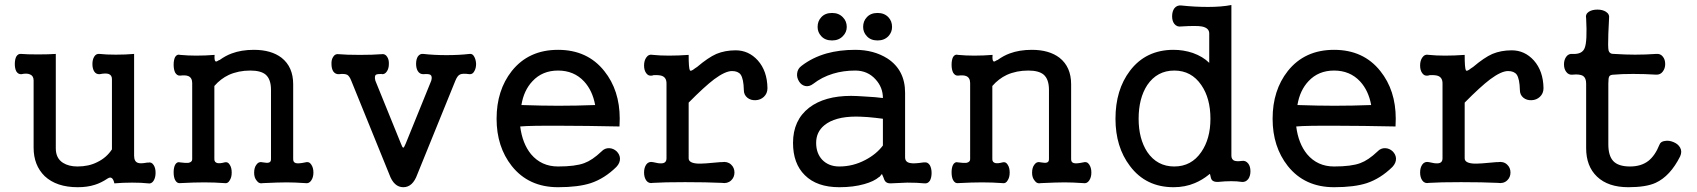

<svg xmlns="http://www.w3.org/2000/svg" viewBox="-20 -741 6878 778"><path d="M116.2 -415V-142.6Q116.2 -71.3 161.1 -27.3Q209 17.6 294.9 17.6Q334 17.6 364.3 7.8Q389.6 0 416 -17.6Q426.8 -24.4 432.6 -19.5Q439.5 -15.6 443.4 2Q477.5 -1 515.6 -1Q553.7 -1 580.1 2Q593.8 4.9 602.5 -8.8Q610.4 -21.5 610.4 -41Q610.4 -60.5 602.5 -72.3Q593.8 -85.9 580.1 -82H575.2Q548.8 -77.1 539.1 -81.1Q523.4 -85.9 523.4 -110.4V-522.5Q489.3 -519.5 449.2 -519.5Q409.2 -519.5 383.8 -522.5Q369.1 -524.4 361.3 -510.7Q354.5 -499 354.5 -481.4Q354.5 -463.9 361.3 -452.1Q369.1 -439.5 383.8 -440.4Q408.2 -445.3 419.9 -441.4Q433.6 -436.5 433.6 -420.9V-135.7Q411.1 -101.6 374 -84Q339.8 -66.4 293.9 -66.4Q258.8 -66.4 235.4 -81.1Q206.1 -99.6 206.1 -139.6V-522.5Q177.7 -520.5 133.8 -520.5Q86.9 -520.5 66.4 -522.5Q53.7 -524.4 45.9 -511.7Q40 -500 40 -481.4Q40 -463.9 45.9 -452.1Q53.7 -439.5 66.4 -440.4Q88.9 -445.3 101.6 -439.5Q116.2 -433.6 116.2 -415Z M758.8 -404.3V-95.7Q758.8 -84 743.2 -81.1Q731.4 -80.1 710 -83Q697.3 -86.9 689.5 -73.2Q683.6 -61.5 683.6 -43Q683.6 -23.4 689.5 -11.7Q697.3 2.9 710 1Q767.6 -2 807.6 -2Q848.6 -2 889.6 1Q903.3 3.9 911.1 -10.7Q918.9 -22.5 918.9 -42Q918.9 -61.5 911.1 -73.2Q903.3 -86.9 889.6 -83Q872.1 -78.1 861.3 -80.1Q848.6 -83 848.6 -95.7V-392.6Q874 -421.9 907.2 -437.5Q946.3 -455.1 994.1 -455.1Q1037.1 -455.1 1056.6 -438.5Q1078.1 -419.9 1078.1 -377V-95.7Q1078.1 -84 1068.4 -82Q1062.5 -80.1 1045.9 -83Q1028.3 -87.9 1018.6 -73.2Q1009.8 -61.5 1009.8 -41Q1009.8 -21.5 1019.5 -9.8Q1029.3 4.9 1045.9 1Q1111.3 -2 1141.6 -2Q1172.9 -2 1216.8 1Q1232.4 3.9 1241.2 -9.8Q1250 -22.5 1250 -42Q1250 -61.5 1241.2 -74.2Q1232.4 -87.9 1216.8 -83Q1189.5 -77.1 1178.7 -80.1Q1168 -83 1168 -95.7V-399.4Q1168 -469.7 1121.1 -506.8Q1079.1 -539.1 1008.8 -539.1Q958 -539.1 918.9 -524.4Q894.5 -515.6 870.1 -498L867.2 -497.1Q857.4 -490.2 853.5 -492.2Q847.7 -496.1 849.6 -518.6Q812.5 -515.6 775.4 -515.6Q741.2 -515.6 710 -518.6Q697.3 -522.5 689.5 -509.8Q683.6 -498 683.6 -478.5Q683.6 -460 689.5 -447.3Q697.3 -433.6 710 -434.6Q731.4 -437.5 743.2 -432.6Q758.8 -425.8 758.8 -404.3Z M1403.3 -414.1 1557.6 -34.2Q1576.2 17.6 1614.3 17.6Q1652.3 17.6 1670.9 -34.2L1825.2 -414.1Q1834 -435.5 1844.7 -439.5Q1854.5 -444.3 1882.8 -440.4Q1895.5 -439.5 1902.3 -453.1Q1909.2 -464.8 1909.2 -482.4Q1908.2 -500 1901.4 -511.7Q1894.5 -524.4 1882.8 -522.5Q1840.8 -517.6 1789.1 -517.6Q1738.3 -517.6 1695.3 -522.5Q1681.6 -524.4 1672.9 -511.7Q1666 -500 1666 -482.4Q1666 -464.8 1672.9 -453.1Q1680.7 -440.4 1695.3 -440.4Q1717.8 -442.4 1724.6 -437.5Q1732.4 -431.6 1727.5 -414.1L1624 -159.2Q1617.2 -142.6 1614.3 -142.6Q1610.4 -142.6 1604.5 -159.2L1501 -414.1Q1496.1 -433.6 1503.9 -438.5Q1509.8 -441.4 1526.4 -441.4L1527.3 -440.4Q1540 -439.5 1547.9 -452.1Q1555.7 -463.9 1555.7 -481.4Q1556.6 -499 1548.8 -510.7Q1541 -523.4 1527.3 -521.5Q1491.2 -518.6 1438.5 -518.6Q1382.8 -518.6 1351.6 -521.5Q1337.9 -523.4 1330.1 -510.7Q1322.3 -499 1323.2 -481.4Q1323.2 -463.9 1330.1 -452.1Q1338.9 -439.5 1353.5 -440.4Q1377 -443.4 1387.7 -437.5Q1396.5 -431.6 1403.3 -414.1Z M2241.2 -539.1Q2122.1 -539.1 2053.7 -453.1Q1992.2 -375 1992.2 -259.8Q1992.2 -146.5 2053.7 -68.4Q2122.1 17.6 2241.2 17.6Q2323.2 17.6 2374 1Q2429.7 -17.6 2477.5 -64.5Q2493.2 -81.1 2492.2 -99.6Q2491.2 -115.2 2478.5 -127.9Q2465.8 -139.6 2449.2 -140.6Q2430.7 -141.6 2417 -127Q2379.9 -91.8 2347.7 -80.1Q2311.5 -66.4 2241.2 -66.4Q2173.8 -66.4 2131.8 -116.2Q2096.7 -159.2 2087.9 -228.5Q2127 -232.4 2263.7 -231.4Q2348.6 -231.4 2490.2 -228.5L2491.2 -259.8Q2491.2 -375 2428.7 -453.1Q2360.4 -539.1 2241.2 -539.1ZM2241.2 -455.1Q2305.7 -455.1 2346.7 -411.1Q2380.9 -374 2391.6 -315.4Q2316.4 -312.5 2242.2 -312.5Q2177.7 -312.5 2092.8 -315.4Q2102.5 -375 2137.7 -412.1Q2177.7 -455.1 2241.2 -455.1Z M2680.7 -403.3V-99.6Q2680.7 -80.1 2661.1 -79.1Q2649.4 -78.1 2626 -84Q2608.4 -87.9 2598.6 -74.2Q2589.8 -61.5 2589.8 -42Q2589.8 -22.5 2598.6 -9.8Q2608.4 3.9 2626 0Q2668.9 -2.9 2755.9 -2.9Q2842.8 -2.9 2904.3 0Q2927.7 3.9 2942.4 -9.8Q2956.1 -22.5 2956.1 -42Q2956.1 -61.5 2942.4 -74.2Q2927.7 -87.9 2904.3 -84H2898.4Q2831.1 -77.1 2807.6 -78.1Q2770.5 -80.1 2770.5 -99.6V-325.2Q2834 -389.6 2874 -419.9Q2918.9 -453.1 2946.3 -453.1Q2970.7 -453.1 2981.4 -438.5Q2993.2 -420.9 2994.1 -376Q2994.1 -356.4 3008.8 -344.7Q3022.5 -334 3042 -335Q3061.5 -335.9 3075.2 -348.6Q3089.8 -362.3 3089.8 -383.8Q3088.9 -453.1 3050.8 -496.1Q3013.7 -537.1 2960.9 -537.1Q2918 -537.1 2882.8 -522.5Q2849.6 -507.8 2804.7 -469.7L2795.9 -463.9Q2779.3 -450.2 2775.4 -456.1Q2770.5 -464.8 2770.5 -518.6Q2728.5 -515.6 2691.4 -515.6Q2654.3 -515.6 2626 -518.6Q2608.4 -522.5 2598.6 -507.8Q2589.8 -495.1 2589.8 -475.6Q2589.8 -456.1 2598.6 -444.3Q2608.4 -430.7 2626 -435.5L2627.9 -436.5Q2651.4 -437.5 2662.1 -433.6Q2680.7 -426.8 2680.7 -403.3Z M3543 -23.4 3553.7 -36.1 3559.6 -22.5Q3563.5 -9.8 3567.4 -5.9Q3574.2 2 3587.9 2Q3627 0 3656.2 -1Q3697.3 -1 3725.6 2Q3739.3 3.9 3748 -8.8Q3754.9 -21.5 3754.9 -40Q3754.9 -58.6 3748 -71.3Q3739.3 -85 3725.6 -83H3722.7Q3683.6 -77.1 3669.9 -80.1Q3647.5 -83 3647.5 -103.5V-365.2Q3647.5 -457 3576.2 -503.9Q3520.5 -539.1 3445.3 -539.1Q3381.8 -539.1 3329.1 -524.4Q3271.5 -507.8 3228.5 -474.6Q3211.9 -462.9 3210 -443.4Q3208 -426.8 3217.8 -411.1Q3226.6 -396.5 3242.2 -392.6Q3258.8 -388.7 3275.4 -401.4Q3310.5 -428.7 3355.5 -442.4Q3397.5 -455.1 3445.3 -455.1Q3496.1 -455.1 3528.3 -418.9Q3557.6 -386.7 3557.6 -343.8Q3528.3 -347.7 3490.2 -349.6Q3449.2 -352.5 3428.7 -352.5Q3321.3 -352.5 3258.8 -304.7Q3193.4 -253.9 3193.4 -162.1Q3193.4 -78.1 3241.2 -31.2Q3290 17.6 3380.9 17.6Q3438.5 17.6 3482.4 4.9Q3521.5 -5.9 3543 -24.4ZM3557.6 -151.4Q3531.2 -116.2 3486.3 -92.8Q3436.5 -66.4 3380.9 -66.4Q3337.9 -66.4 3311.5 -93.8Q3287.1 -120.1 3287.1 -162.1Q3287.1 -206.1 3320.3 -233.4Q3363.3 -268.6 3449.2 -268.6Q3463.9 -268.6 3496.1 -266.6Q3529.3 -263.7 3557.6 -259.8ZM3351.6 -688.5Q3323.2 -688.5 3307.6 -670.9Q3293 -655.3 3293 -631.8Q3293 -610.4 3307.6 -594.7Q3323.2 -577.1 3351.6 -577.1Q3378.9 -577.1 3395.5 -594.7Q3411.1 -610.4 3411.1 -631.8Q3411.1 -655.3 3395.5 -670.9Q3378.9 -688.5 3351.6 -688.5ZM3536.1 -688.5Q3507.8 -688.5 3492.2 -670.9Q3477.5 -655.3 3477.5 -631.8Q3477.5 -610.4 3492.2 -594.7Q3507.8 -577.1 3536.1 -577.1Q3563.5 -577.1 3580.1 -594.7Q3594.7 -610.4 3594.7 -631.8Q3594.7 -655.3 3580.1 -670.9Q3563.5 -688.5 3536.1 -688.5Z M3911.1 -404.3V-95.7Q3911.1 -84 3895.5 -81.1Q3883.8 -80.1 3862.3 -83Q3849.6 -86.9 3841.8 -73.2Q3835.9 -61.5 3835.9 -43Q3835.9 -23.4 3841.8 -11.7Q3849.6 2.9 3862.3 1Q3919.9 -2 3960 -2Q4001 -2 4042 1Q4055.7 3.9 4063.5 -10.7Q4071.3 -22.5 4071.3 -42Q4071.3 -61.5 4063.5 -73.2Q4055.7 -86.9 4042 -83Q4024.4 -78.1 4013.7 -80.1Q4001 -83 4001 -95.7V-392.6Q4026.4 -421.9 4059.6 -437.5Q4098.6 -455.1 4146.5 -455.1Q4189.5 -455.1 4209 -438.5Q4230.5 -419.9 4230.5 -377V-95.7Q4230.5 -84 4220.7 -82Q4214.8 -80.1 4198.2 -83Q4180.7 -87.9 4170.9 -73.2Q4162.1 -61.5 4162.1 -41Q4162.1 -21.5 4171.9 -9.8Q4181.6 4.9 4198.2 1Q4263.7 -2 4293.9 -2Q4325.2 -2 4369.1 1Q4384.8 3.9 4393.6 -9.8Q4402.3 -22.5 4402.3 -42Q4402.3 -61.5 4393.6 -74.2Q4384.8 -87.9 4369.1 -83Q4341.8 -77.1 4331.1 -80.1Q4320.3 -83 4320.3 -95.7V-399.4Q4320.3 -469.7 4273.4 -506.8Q4231.4 -539.1 4161.1 -539.1Q4110.4 -539.1 4071.3 -524.4Q4046.9 -515.6 4022.5 -498L4019.5 -497.1Q4009.8 -490.2 4005.9 -492.2Q4000 -496.1 4002 -518.6Q3964.8 -515.6 3927.7 -515.6Q3893.6 -515.6 3862.3 -518.6Q3849.6 -522.5 3841.8 -509.8Q3835.9 -498 3835.9 -478.5Q3835.9 -460 3841.8 -447.3Q3849.6 -433.6 3862.3 -434.6Q3883.8 -437.5 3895.5 -432.6Q3911.1 -425.8 3911.1 -404.3Z M4879.9 -605.5V-486.3Q4854.5 -511.7 4813.5 -526.4Q4775.4 -539.1 4735.4 -539.1Q4623 -539.1 4558.6 -454.1Q4500 -377 4500 -259.8Q4500 -145.5 4558.6 -68.4Q4623 17.6 4735.4 17.6Q4782.2 17.6 4821.3 1Q4851.6 -11.7 4877 -32.2Q4880.9 -37.1 4882.8 -35.2Q4883.8 -34.2 4884.8 -28.3Q4886.7 -16.6 4890.6 -11.7Q4898.4 -2.9 4916 -3.9Q4944.3 -6.8 4968.8 -6.8Q4993.2 -6.8 5011.7 -3.9Q5027.3 -2 5038.1 -15.6Q5046.9 -28.3 5046.9 -46.9Q5046.9 -66.4 5038.1 -78.1Q5027.3 -91.8 5011.7 -88.9Q4989.3 -85.9 4979.5 -90.8Q4969.7 -96.7 4969.7 -110.4V-720.7Q4929.7 -712.9 4875 -712.9Q4821.3 -712.9 4766.6 -718.8Q4749 -720.7 4738.3 -707Q4729.5 -694.3 4729.5 -674.8Q4729.5 -656.2 4738.3 -644.5Q4749 -630.9 4766.6 -633.8Q4828.1 -637.7 4849.6 -633.8Q4879.9 -627.9 4879.9 -605.5ZM4738.3 -455.1Q4807.6 -455.1 4847.7 -396.5Q4884.8 -342.8 4884.8 -259.8Q4884.8 -178.7 4847.7 -125Q4807.6 -66.4 4738.3 -66.4Q4668.9 -66.4 4628.9 -125Q4593.8 -178.7 4593.8 -259.8Q4593.8 -342.8 4628.9 -396.5Q4668.9 -455.1 4738.3 -455.1Z M5385.7 -539.1Q5266.6 -539.1 5198.2 -453.1Q5136.7 -375 5136.7 -259.8Q5136.7 -146.5 5198.2 -68.4Q5266.6 17.6 5385.7 17.6Q5467.8 17.6 5518.6 1Q5574.2 -17.6 5622.1 -64.5Q5637.7 -81.1 5636.7 -99.6Q5635.7 -115.2 5623 -127.9Q5610.4 -139.6 5593.8 -140.6Q5575.2 -141.6 5561.5 -127Q5524.4 -91.8 5492.2 -80.1Q5456.1 -66.4 5385.7 -66.4Q5318.4 -66.4 5276.4 -116.2Q5241.2 -159.2 5232.4 -228.5Q5271.5 -232.4 5408.2 -231.4Q5493.2 -231.4 5634.8 -228.5L5635.7 -259.8Q5635.7 -375 5573.2 -453.1Q5504.9 -539.1 5385.7 -539.1ZM5385.7 -455.1Q5450.2 -455.1 5491.2 -411.1Q5525.4 -374 5536.1 -315.4Q5460.9 -312.5 5386.7 -312.5Q5322.3 -312.5 5237.3 -315.4Q5247.1 -375 5282.2 -412.1Q5322.3 -455.1 5385.7 -455.1Z M5825.2 -403.3V-99.6Q5825.2 -80.1 5805.7 -79.1Q5793.9 -78.1 5770.5 -84Q5752.9 -87.9 5743.2 -74.2Q5734.4 -61.5 5734.4 -42Q5734.4 -22.5 5743.2 -9.8Q5752.9 3.9 5770.5 0Q5813.5 -2.9 5900.4 -2.9Q5987.3 -2.9 6048.8 0Q6072.3 3.9 6086.9 -9.8Q6100.6 -22.5 6100.6 -42Q6100.6 -61.5 6086.9 -74.2Q6072.3 -87.9 6048.8 -84H6043Q5975.6 -77.1 5952.1 -78.1Q5915 -80.1 5915 -99.6V-325.2Q5978.5 -389.6 6018.6 -419.9Q6063.5 -453.1 6090.8 -453.1Q6115.2 -453.1 6126 -438.5Q6137.7 -420.9 6138.7 -376Q6138.7 -356.4 6153.3 -344.7Q6167 -334 6186.5 -335Q6206.1 -335.9 6219.7 -348.6Q6234.4 -362.3 6234.4 -383.8Q6233.4 -453.1 6195.3 -496.1Q6158.2 -537.1 6105.5 -537.1Q6062.5 -537.1 6027.3 -522.5Q5994.1 -507.8 5949.2 -469.7L5940.4 -463.9Q5923.8 -450.2 5919.9 -456.1Q5915 -464.8 5915 -518.6Q5873 -515.6 5835.9 -515.6Q5798.8 -515.6 5770.5 -518.6Q5752.9 -522.5 5743.2 -507.8Q5734.4 -495.1 5734.4 -475.6Q5734.4 -456.1 5743.2 -444.3Q5752.9 -430.7 5770.5 -435.5L5772.5 -436.5Q5795.9 -437.5 5806.6 -433.6Q5825.2 -426.8 5825.2 -403.3Z M6407.2 -402.3V-140.6Q6407.2 -67.4 6451.2 -25.4Q6496.1 17.6 6578.1 17.6Q6649.4 17.6 6688.5 0Q6748 -27.3 6788.1 -107.4Q6796.9 -127 6788.1 -142.6Q6780.3 -157.2 6761.7 -165Q6743.2 -172.9 6726.6 -169.9Q6709 -168 6704.1 -154.3Q6686.5 -110.4 6659.2 -88.9Q6629.9 -66.4 6585 -66.4Q6537.1 -66.4 6516.6 -88.9Q6497.1 -110.4 6497.1 -156.2V-402.3Q6497.1 -425.8 6501 -431.6Q6504.9 -438.5 6520.5 -438.5Q6548.8 -441.4 6597.7 -441.4Q6646.5 -441.4 6690.4 -438.5Q6708 -437.5 6717.8 -451.2Q6727.5 -463.9 6727.5 -481.4Q6727.5 -500 6717.8 -511.7Q6708 -524.4 6690.4 -522.5Q6648.4 -519.5 6605.5 -519.5Q6568.4 -519.5 6520.5 -522.5Q6502 -521.5 6498 -537.1Q6495.1 -548.8 6497.1 -604.5L6500 -666Q6502.9 -683.6 6487.3 -693.4Q6473.6 -702.1 6453.1 -702.1Q6431.6 -702.1 6418 -693.4Q6403.3 -683.6 6407.2 -666Q6412.1 -573.2 6401.4 -546.9Q6391.6 -520.5 6352.5 -522.5Q6335.9 -524.4 6326.2 -510.7Q6317.4 -498 6317.4 -480.5Q6317.4 -461.9 6326.2 -450.2Q6335.9 -436.5 6352.5 -438.5Q6380.9 -441.4 6394.5 -433.6Q6407.2 -424.8 6407.2 -402.3Z"/></svg>

Font: Gungsuh
Style: Regular
Weight: 400
Version: Version 2.21